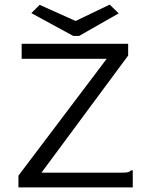

<svg xmlns="http://www.w3.org/2000/svg" viewBox="-20 -813 640 833"><path d="M60 -51 443 -558H74V-623H536V-572L160 -64H512Q528 -64 535.5 -66Q543 -68 549 -74H556V0H60ZM456 -793 495 -755 323 -657H298L116 -756L152 -792L308 -722Z"/></svg>

Font: Inconsolata Expanded
Style: Regular
Weight: 400
Width: 7
Monospace: yes
Designer: Raph Levien, Cyreal, Brenton Simpson
Foundry: Raph Levien, Cyreal, Google
Version: Version 3.000; ttfautohint (v1.8.2.53-6de2)